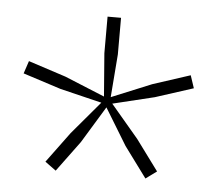

<svg xmlns="http://www.w3.org/2000/svg" viewBox="-37 -848 508 454"><g transform="rotate(5 217.0 -621.0)"><path d="M230 -604 296 -526 349.5 -453.5 323.5 -434.5 270 -507 217 -594 164 -507 110.5 -434.5 84.5 -453.5 138 -526 204 -604 105 -628 15 -657 25 -687 114 -658 209 -619 201 -721V-808H233V-721L225 -619L320 -658L409 -687L419 -657L329 -628Z"/></g></svg>

Font: Encode Sans Th
Style: Regular
Weight: 100
Designer: Multiple Designers
Foundry: Impallari Type
Version: Version 3.002; ttfautohint (v1.8.3) -l 8 -r 50 -G 200 -x 14 